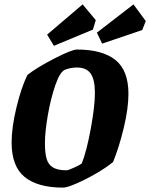

<svg xmlns="http://www.w3.org/2000/svg" viewBox="-20 -845 685 876"><path d="M33 -195Q33 -263 55 -354.5Q77 -446 105 -503Q148 -537 228 -578Q308 -619 331 -619Q447 -619 506.5 -571.5Q566 -524 566 -417Q566 -351 545 -263Q524 -175 496 -106Q466 -81 418.5 -53.5Q371 -26 328 -7.5Q285 11 268 11Q152 11 92.5 -37.5Q33 -86 33 -195ZM353 -99Q375 -154 394 -257Q413 -360 413 -421Q413 -482 393.5 -509.5Q374 -537 331 -537Q303 -537 277 -527Q254 -518 233 -458Q212 -398 198.5 -321Q185 -244 185 -192Q185 -146 193 -119.5Q201 -93 222.5 -80.5Q244 -68 284 -68Q291 -68 317.5 -80Q344 -92 353 -99ZM226 -636 195 -687 357 -825 417 -753 404 -710ZM446 -646 422 -696 589 -825 645 -749 629 -708Z"/></svg>

Font: Grenze
Style: Bold Italic
Weight: 700
Italic angle: -10°
Designer: Renata Polastri
Foundry: Omnibus-Type
Version: Version 1.002; ttfautohint (v1.8)